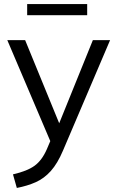

<svg xmlns="http://www.w3.org/2000/svg" viewBox="-20 -700 579 947"><path d="M63 227 44 160Q114 144 150.5 117.5Q187 91 211 36L228 -4L16 -502H104L272 -92L438 -502H523L291 42Q264 106 231 143Q198 180 156.5 198.5Q115 217 63 227ZM114 -625V-680H410V-625Z"/></svg>

Font: Mulish
Style: Regular
Weight: 400
Designer: Vernon Adams
Foundry: Vernon Adams
Version: Version 3.603; ttfautohint (v1.8.3)